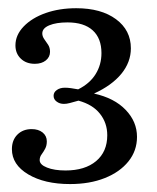

<svg xmlns="http://www.w3.org/2000/svg" viewBox="-20 -714 392 479"><path d="M154.8 -254.8Q91.1 -254.8 50.4 -279Q9.7 -303.2 9.7 -341.9Q9.7 -364.5 23.4 -378.2Q37.1 -391.9 58.9 -391.9Q75.8 -391.9 86.3 -383.5Q96.8 -375 96.8 -361.3Q96.8 -350.8 92.7 -343.1Q88.7 -335.5 83.9 -329Q79 -322.6 79 -314.5Q79 -303.2 97.2 -296Q115.3 -288.7 143.5 -288.7Q191.9 -288.7 219.8 -312.1Q247.6 -335.5 247.6 -376.6Q247.6 -407.3 229.4 -430.2Q211.3 -453.2 175.8 -462.9Q162.1 -458.9 154 -456.9Q146 -454.8 139.5 -454.8Q129 -454.8 121.4 -460.5Q113.7 -466.1 113.7 -475Q113.7 -483.9 121.8 -489.5Q129.8 -495.2 141.9 -495.2Q149.2 -495.2 157.3 -494Q165.3 -492.7 175 -491.1Q204 -505.6 218.5 -529Q233.1 -552.4 233.1 -581.5Q233.1 -618.5 211.3 -638.3Q189.5 -658.1 148.4 -658.1Q120.2 -658.1 102.8 -650.8Q85.5 -643.5 85.5 -630.6Q85.5 -623.4 90.3 -616.5Q95.2 -609.7 100 -602.4Q104.8 -595.2 104.8 -584.7Q104.8 -571.8 94.4 -563.3Q83.9 -554.8 66.9 -554.8Q45.2 -554.8 31.9 -567.7Q18.5 -580.6 18.5 -600.8Q18.5 -626.6 39.1 -648Q59.7 -669.4 94 -681.5Q128.2 -693.5 170.2 -693.5Q232.3 -693.5 269.4 -666.1Q306.5 -638.7 306.5 -593.5Q306.5 -558.9 282.7 -529.8Q258.9 -500.8 214.5 -480.6Q265.3 -469.4 293.5 -439.9Q321.8 -410.5 321.8 -372.6Q321.8 -337.9 300.4 -311.3Q279 -284.7 241.5 -269.8Q204 -254.8 154.8 -254.8Z"/></svg>

Font: Playfair 9pt
Style: Regular
Weight: 400
Designer: Claus Eggers Sørensen
Foundry: Claus Eggers Sørensen
Version: Version 2.203